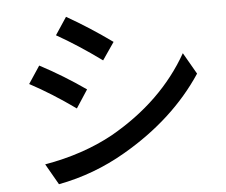

<svg xmlns="http://www.w3.org/2000/svg" viewBox="-55 -843 1111 943"><g transform="rotate(-5 500.0 -371.0)"><path d="M304 -779Q415 -716 526 -636L467 -550Q350 -635 247 -693ZM139 -66Q330 -99 477 -180Q731 -324 860 -551L921 -445Q780 -232 530 -87Q374 4 198 37ZM152 -552Q266 -492 376 -415L318 -326Q202 -409 95 -466Z"/></g></svg>

Font: Noto Sans S Chinese Medium
Style: Regular
Weight: 500
Designer: Ryoko NISHIZUKA  (kana & ideographs); Paul D. Hunt (Latin, Greek & Cyrillic); Wenlong ZHANG  (bopomofo); Sandoll Communi
Foundry: Adobe Systems Incorporated
Version: Version 1.000;PS 1;hotconv 1.0.78;makeotf.lib2.5.61930